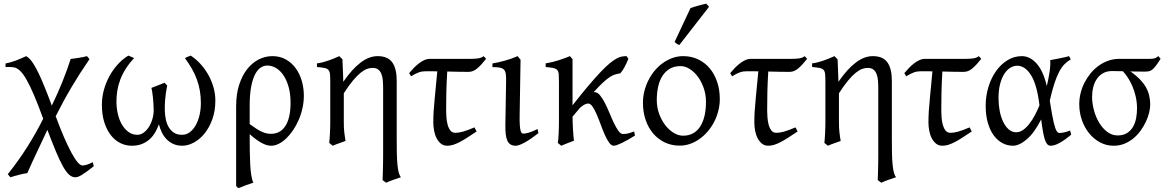

<svg xmlns="http://www.w3.org/2000/svg" viewBox="-20 -772 6289 1037"><path d="M486.3 126Q463.4 144 447.5 155.5Q431.6 167 420.4 173.6Q409.2 180.2 401.1 182.9Q393.1 185.5 386.2 185.5Q368.7 185.5 352.8 171.1Q336.9 156.7 319.6 125.7Q302.2 94.7 282 46.1Q261.7 -2.4 235.8 -70.8Q224.6 -46.4 210.7 -16.8Q196.8 12.7 182.1 43.7Q167.5 74.7 153.3 105.5Q139.2 136.2 127.4 163.1Q117.7 164.1 105.7 166.7Q93.8 169.4 81.3 172.6Q68.8 175.8 56.9 179.2Q44.9 182.6 36.1 185.5L22 168.9Q80.1 96.2 127.7 20.8Q175.3 -54.7 213.4 -130.9Q185.5 -207 163.6 -258.3Q141.6 -309.6 123.5 -341.3Q105.5 -373 90.1 -387.9Q74.7 -402.8 60.1 -407.2Q54.2 -408.7 45.7 -409.4Q37.1 -410.2 28.8 -410.2Q21 -410.2 15.4 -409.9Q9.8 -409.7 9.8 -409.7V-429.2Q27.3 -432.6 41 -436.8Q54.7 -440.9 67.4 -445.6Q80.1 -450.2 92.8 -456.1Q105.5 -461.9 121.6 -468.8Q127.4 -464.8 134 -459.7Q140.6 -454.6 148.7 -444.3Q156.7 -434.1 167.2 -416.5Q177.7 -398.9 191.2 -370.6Q204.6 -342.3 221.4 -301Q238.3 -259.8 259.8 -201.7Q291 -265.6 317.1 -330.6Q343.3 -395.5 361.8 -453.6Q371.1 -454.6 382.6 -456.3Q394 -458 406 -459.7Q418 -461.4 429.4 -463.9Q440.9 -466.3 449.7 -468.8L463.4 -452.6Q411.6 -377.4 366.7 -301.8Q321.8 -226.1 280.8 -144Q304.7 -79.6 326.2 -30Q347.7 19.5 366 53.2Q384.3 86.9 399.2 104.2Q414.1 121.6 425.3 121.6Q429.2 121.6 433.8 121.1Q438.5 120.6 445.1 118.7Q451.7 116.7 460.4 113.3Q469.2 109.9 481.4 104L486.3 126Z M1143.1 -229Q1143.1 -172.4 1126.5 -127Q1109.9 -81.5 1084 -50Q1058.1 -18.6 1026.4 -1.7Q994.6 15.1 964.4 15.1Q937 15.1 915.8 5.4Q894.5 -4.4 879.2 -20.5Q863.8 -36.6 853.8 -57.4Q843.8 -78.1 838.4 -100.6Q830.6 -79.1 818.8 -58.3Q807.1 -37.6 789.6 -21.2Q772 -4.9 748 5.1Q724.1 15.1 691.9 15.1Q658.2 15.1 628.9 0.2Q599.6 -14.6 577.6 -43.2Q555.7 -71.8 543 -112.8Q530.3 -153.8 530.3 -206.5Q530.3 -246.1 540.8 -285.2Q551.3 -324.2 570.3 -359.4Q589.4 -394.5 615.5 -423.6Q641.6 -452.6 673.3 -471.7Q675.3 -470.7 679.7 -469Q684.1 -467.3 688.7 -465.3Q693.4 -463.4 697.8 -461.4Q702.1 -459.5 704.1 -458Q676.8 -428.7 658.4 -399.4Q640.1 -370.1 629.2 -340.8Q618.2 -311.5 613.5 -282.2Q608.9 -252.9 608.9 -223.6Q608.9 -189 616.5 -156.5Q624 -124 638.7 -99.1Q653.3 -74.2 674.3 -59.1Q695.3 -43.9 722.2 -43.9Q739.7 -43.9 755.6 -55.4Q771.5 -66.9 783.4 -85.2Q795.4 -103.5 802.5 -127Q809.6 -150.4 810.1 -174.3Q810.1 -192.4 808.8 -210.9Q807.6 -229.5 805.9 -246.3Q804.2 -263.2 802 -276.6Q799.8 -290 797.9 -297.4Q818.8 -305.2 836.2 -312Q853.5 -318.8 869.1 -325.2Q873 -320.3 878.2 -314.9Q883.3 -309.6 883.3 -309.6Q883.3 -309.6 881.1 -299.6Q878.9 -289.6 876.2 -271.7Q873.5 -253.9 871.6 -229.7Q869.6 -205.6 870.1 -177.2Q870.6 -152.8 875.2 -128.9Q879.9 -105 890.6 -86.2Q901.4 -67.4 918.9 -55.7Q936.5 -43.9 963.4 -43.9Q986.8 -43.9 1005.6 -58.3Q1024.4 -72.8 1037.6 -96.4Q1050.8 -120.1 1057.9 -151.1Q1064.9 -182.1 1064.9 -215.3Q1064.9 -250.5 1059.6 -281.5Q1054.2 -312.5 1043.7 -341.8Q1033.2 -371.1 1017.1 -399.4Q1001 -427.7 979 -458Q981 -459.5 985.4 -461.7Q989.7 -463.9 994.4 -465.6Q999 -467.3 1003.2 -469Q1007.3 -470.7 1009.8 -471.7Q1036.6 -454.6 1060.8 -428.7Q1085 -402.8 1103.3 -371.1Q1121.6 -339.4 1132.3 -303Q1143.1 -266.6 1143.1 -229Z M1328.6 -101.6Q1350.1 -85.9 1366 -75.9Q1381.8 -65.9 1395 -60.1Q1408.2 -54.2 1419.7 -51.8Q1431.2 -49.3 1443.8 -49.3Q1494.6 -49.3 1522 -92.5Q1549.3 -135.7 1549.3 -217.3Q1549.3 -264.2 1539.1 -301.3Q1528.8 -338.4 1511.5 -364.5Q1494.1 -390.6 1471.4 -404.3Q1448.7 -418 1423.3 -418Q1405.3 -418 1388.2 -407Q1371.1 -396 1357.9 -370.8Q1344.7 -345.7 1336.7 -304.4Q1328.6 -263.2 1328.6 -203.1ZM1621.1 -255.4Q1621.1 -220.7 1613.5 -187Q1606 -153.3 1592.8 -123.3Q1579.6 -93.3 1562.3 -67.9Q1544.9 -42.5 1525.4 -23.9Q1505.9 -5.4 1485.1 4.9Q1464.4 15.1 1444.8 15.1Q1436 15.1 1425 12.7Q1414.1 10.3 1399.9 3.4Q1385.7 -3.4 1368.2 -15.6Q1350.6 -27.8 1328.6 -47.4V-34.7Q1328.6 2.4 1329.1 41Q1329.6 79.6 1331.3 113.8Q1333 147.9 1337.2 174.6Q1341.3 201.2 1348.6 214.4Q1326.2 221.7 1307.9 228.5Q1289.6 235.4 1269 244.1Q1263.7 241.7 1261.5 239.3Q1259.3 236.8 1255.4 232.4V-197.8Q1255.4 -263.7 1271.7 -314.2Q1288.1 -364.7 1315.4 -399.2Q1342.8 -433.6 1377.9 -451.2Q1413.1 -468.8 1450.7 -468.8Q1492.7 -468.8 1524.4 -450.7Q1556.2 -432.6 1577.6 -402.8Q1599.1 -373 1610.1 -334.5Q1621.1 -295.9 1621.1 -255.4Z M2019.5 -468.8Q2074.7 -468.8 2098.6 -435.1Q2122.6 -401.4 2122.6 -336.9V-23.9Q2122.6 21 2123.3 55.7Q2124 90.3 2126.5 116Q2128.9 141.6 2133.3 158.7Q2137.7 175.8 2145.5 185.1Q2124.5 191.9 2103.5 199.5Q2082.5 207 2065.4 214.8L2046.4 200.7Q2046.9 190.9 2047.4 173.1Q2047.9 155.3 2048.3 134.8Q2048.8 114.3 2049.1 94Q2049.3 73.7 2049.3 59.6V-293Q2049.3 -316.9 2047.6 -337.4Q2045.9 -357.9 2039.8 -373Q2033.7 -388.2 2022.5 -396.7Q2011.2 -405.3 1992.2 -405.3Q1978 -405.3 1962.2 -399.7Q1946.3 -394 1927.5 -378.9Q1908.7 -363.8 1886.2 -336.9Q1863.8 -310.1 1836.9 -268.1V-115.2Q1836.9 -98.1 1837.4 -84.5Q1837.9 -70.8 1839.4 -58.6Q1840.8 -46.4 1842.5 -34.7Q1844.2 -22.9 1846.2 -10.7Q1829.6 -4.4 1812.3 1.5Q1794.9 7.3 1777.3 15.1L1758.3 0Q1759.3 -9.8 1760.3 -23.7Q1761.2 -37.6 1762 -52.5Q1762.7 -67.4 1763.2 -81.8Q1763.7 -96.2 1763.7 -107.4V-332.5Q1763.7 -357.9 1762.2 -372.3Q1760.7 -386.7 1753.9 -394.3Q1747.1 -401.9 1732.7 -404.8Q1718.3 -407.7 1691.9 -410.2V-429.7Q1709.5 -432.1 1724.4 -436Q1739.3 -439.9 1753.4 -444.8Q1767.6 -449.7 1782 -455.6Q1796.4 -461.4 1812.5 -468.8L1829.6 -451.7Q1829.6 -450.7 1830.1 -439Q1830.6 -427.2 1831.3 -408.9Q1832 -390.6 1832.8 -373Q1833.5 -355.5 1833.7 -342.8Q1834 -330.1 1834 -330.1Q1881.8 -399.4 1927.7 -434.1Q1973.6 -468.8 2019.5 -468.8Z M2554.2 -62Q2526.4 -43.5 2504.2 -29.1Q2481.9 -14.6 2463.1 -4.9Q2444.3 4.9 2428 10Q2411.6 15.1 2396 15.1Q2375.5 15.1 2361.3 3.7Q2347.2 -7.8 2337.9 -25.9Q2328.6 -43.9 2324.5 -66.7Q2320.3 -89.4 2320.3 -111.3Q2320.3 -167.5 2327.6 -237.5Q2335 -307.6 2341.8 -386.7Q2329.6 -386.7 2318.8 -387Q2308.1 -387.2 2299.3 -387.2H2279.3Q2259.3 -387.2 2241.9 -381.1Q2224.6 -375 2200.2 -359.9L2189.9 -377Q2201.7 -391.1 2214.8 -404.8Q2228 -418.5 2242.2 -429.4Q2256.3 -440.4 2271.5 -447.3Q2286.6 -454.1 2302.2 -454.1H2521Q2545.4 -454.1 2563.2 -456.8Q2581.1 -459.5 2592.3 -468.8L2605.5 -454.1Q2580.6 -422.4 2558.3 -403.1Q2536.1 -383.8 2510.7 -383.8Q2489.7 -383.8 2458.7 -384.3Q2427.7 -384.8 2395.5 -385.7Q2391.6 -321.3 2390.6 -269Q2389.6 -216.8 2389.6 -175.3Q2389.6 -159.7 2391.1 -138.7Q2392.6 -117.7 2397.5 -99.1Q2402.3 -80.6 2412.1 -67.6Q2421.9 -54.7 2439 -54.7Q2448.2 -54.7 2458.3 -56.2Q2468.3 -57.6 2480.5 -61Q2492.7 -64.5 2507.8 -70.1Q2522.9 -75.7 2542.5 -84L2554.2 -62Z M2888.2 -53.2Q2843.3 -18.1 2812.5 -1.5Q2781.7 15.1 2765.6 15.1Q2748.5 15.1 2737.5 8.3Q2726.6 1.5 2720.2 -12.5Q2713.9 -26.4 2711.4 -48.1Q2709 -69.8 2709.5 -99.1L2713.4 -326.7Q2713.9 -352.1 2712.4 -368.2Q2710.9 -384.3 2703.9 -393.6Q2696.8 -402.8 2681.6 -406.2Q2666.5 -409.7 2639.6 -409.7V-429.2Q2671.4 -434.6 2707.5 -444.6Q2743.7 -454.6 2775.9 -468.8L2791.5 -449.2L2786.6 -147.9Q2786.1 -114.3 2787.6 -94.7Q2789.1 -75.2 2792 -65.2Q2794.9 -55.2 2799.1 -52.7Q2803.2 -50.3 2808.6 -50.3Q2815.9 -50.3 2834.2 -54.9Q2852.5 -59.6 2883.3 -75.2L2888.2 -53.2Z M3409.7 -40Q3389.6 -27.3 3371.8 -17.3Q3354 -7.3 3338.9 0Q3323.7 7.3 3312.5 11.2Q3301.3 15.1 3294.9 15.1Q3281.7 15.1 3269.8 -1.7Q3257.8 -18.6 3246.6 -43.9Q3235.4 -69.3 3224.6 -98.9Q3213.9 -128.4 3202.9 -153.8Q3191.9 -179.2 3180.4 -196Q3168.9 -212.9 3156.2 -212.9Q3147.5 -212.9 3136.2 -206.8Q3125 -200.7 3113.3 -190.4Q3094.2 -167.5 3072.3 -142.1Q3072.3 -127.9 3073 -109.6Q3073.7 -91.3 3074.7 -72.8Q3075.7 -54.2 3077.1 -38.1Q3078.6 -22 3080.1 -12.2Q3073.7 -9.8 3064.9 -6.3Q3056.2 -2.9 3046.6 0.7Q3037.1 4.4 3027.8 8.3Q3018.6 12.2 3011.2 15.1L2992.7 0Q2994.1 -7.8 2995.4 -20.8Q2996.6 -33.7 2997.3 -49.8Q2998 -65.9 2998.5 -84.7Q2999 -103.5 2999 -123V-328.6Q2999 -355.5 2997.8 -370.6Q2996.6 -385.7 2990 -393.6Q2983.4 -401.4 2968.8 -404.5Q2954.1 -407.7 2927.2 -410.2V-429.7Q2945.3 -432.6 2963.6 -437Q2981.9 -441.4 2999 -447Q3016.1 -452.6 3031.2 -458.3Q3046.4 -463.9 3058.6 -468.8L3072.3 -452.1V-203.1Q3121.1 -265.6 3158.4 -309.6Q3195.8 -353.5 3223.9 -383.1Q3252 -412.6 3272.7 -429.7Q3293.5 -446.8 3309.6 -455.6Q3325.7 -464.4 3338.6 -466.6Q3351.6 -468.8 3364.3 -468.8Q3364.7 -468.3 3366.9 -464.8Q3369.1 -461.4 3371.8 -457.8Q3374.5 -454.1 3374 -454.6Q3364.3 -430.2 3352.8 -408.9Q3341.3 -387.7 3330.1 -376Q3314 -373.5 3300.3 -369.1Q3286.6 -364.7 3270.8 -354Q3254.9 -343.3 3234.9 -324.5Q3214.8 -305.7 3186.5 -274.4H3190.9Q3206.5 -274.4 3220.5 -257.6Q3234.4 -240.7 3247.1 -215.8Q3259.8 -190.9 3272 -161.4Q3284.2 -131.8 3296.1 -106.9Q3308.1 -82 3320.1 -65.2Q3332 -48.3 3344.7 -48.3Q3353 -48.3 3359.9 -49.1Q3366.7 -49.8 3373.5 -51.5Q3380.4 -53.2 3387.7 -55.9Q3395 -58.6 3404.8 -62Q3405.8 -56.6 3407.2 -50.8Q3408.7 -44.9 3409.7 -40Z M3793 -222.2Q3793 -260.7 3781 -295.7Q3769 -330.6 3749.5 -357.2Q3730 -383.8 3705.3 -399.4Q3680.7 -415 3655.8 -415Q3622.1 -415 3597.9 -400.9Q3573.7 -386.7 3557.9 -362.1Q3542 -337.4 3534.7 -303.7Q3527.3 -270 3527.3 -231Q3527.3 -192.4 3540 -157.5Q3552.7 -122.6 3573 -96.2Q3593.3 -69.8 3618.7 -54.4Q3644 -39.1 3669.4 -39.1Q3700.2 -39.1 3723.4 -52Q3746.6 -64.9 3762 -88.9Q3777.3 -112.8 3785.2 -146.5Q3793 -180.2 3793 -222.2ZM3867.7 -236.8Q3867.7 -204.6 3859.6 -173.1Q3851.6 -141.6 3837.2 -113.8Q3822.8 -85.9 3802.5 -62.3Q3782.2 -38.6 3758.3 -21.5Q3734.4 -4.4 3707 5.1Q3679.7 14.6 3650.9 14.6Q3606.9 14.6 3570.3 -2.9Q3533.7 -20.5 3507.6 -51.3Q3481.4 -82 3467 -124.5Q3452.6 -167 3452.6 -216.8Q3452.6 -249 3460.4 -280.3Q3468.3 -311.5 3482.7 -339.6Q3497.1 -367.7 3516.8 -391.4Q3536.6 -415 3560.8 -432.1Q3585 -449.2 3612.5 -459Q3640.1 -468.8 3669.9 -468.8Q3714.4 -468.8 3751 -451.2Q3787.6 -433.6 3813.5 -402.6Q3839.4 -371.6 3853.5 -329.1Q3867.7 -286.6 3867.7 -236.8ZM3649.4 -529.3Q3645.5 -530.3 3642.6 -531.5Q3639.6 -532.7 3636.7 -534.7Q3633.8 -536.6 3630.9 -539.1Q3627.9 -541.5 3623.5 -545.4L3709.5 -728.5Q3717.3 -731.4 3728 -734.6Q3738.8 -737.8 3750.5 -741.2Q3762.2 -744.6 3773.7 -747.3Q3785.2 -750 3794.4 -752.4L3809.6 -735.4Z M4288.1 -62Q4260.3 -43.5 4238 -29.1Q4215.8 -14.6 4197 -4.9Q4178.2 4.9 4161.9 10Q4145.5 15.1 4129.9 15.1Q4109.4 15.1 4095.2 3.7Q4081.1 -7.8 4071.8 -25.9Q4062.5 -43.9 4058.3 -66.7Q4054.2 -89.4 4054.2 -111.3Q4054.2 -167.5 4061.5 -237.5Q4068.8 -307.6 4075.7 -386.7Q4063.5 -386.7 4052.7 -387Q4042 -387.2 4033.2 -387.2H4013.2Q3993.2 -387.2 3975.8 -381.1Q3958.5 -375 3934.1 -359.9L3923.8 -377Q3935.5 -391.1 3948.7 -404.8Q3961.9 -418.5 3976.1 -429.4Q3990.2 -440.4 4005.4 -447.3Q4020.5 -454.1 4036.1 -454.1H4254.9Q4279.3 -454.1 4297.1 -456.8Q4314.9 -459.5 4326.2 -468.8L4339.4 -454.1Q4314.5 -422.4 4292.2 -403.1Q4270 -383.8 4244.6 -383.8Q4223.6 -383.8 4192.6 -384.3Q4161.6 -384.8 4129.4 -385.7Q4125.5 -321.3 4124.5 -269Q4123.5 -216.8 4123.5 -175.3Q4123.5 -159.7 4125 -138.7Q4126.5 -117.7 4131.3 -99.1Q4136.2 -80.6 4146 -67.6Q4155.8 -54.7 4172.9 -54.7Q4182.1 -54.7 4192.1 -56.2Q4202.1 -57.6 4214.4 -61Q4226.6 -64.5 4241.7 -70.1Q4256.8 -75.7 4276.4 -84L4288.1 -62Z M4693.8 -468.8Q4749 -468.8 4772.9 -435.1Q4796.9 -401.4 4796.9 -336.9V-23.9Q4796.9 21 4797.6 55.7Q4798.3 90.3 4800.8 116Q4803.2 141.6 4807.6 158.7Q4812 175.8 4819.8 185.1Q4798.8 191.9 4777.8 199.5Q4756.8 207 4739.7 214.8L4720.7 200.7Q4721.2 190.9 4721.7 173.1Q4722.2 155.3 4722.7 134.8Q4723.1 114.3 4723.4 94Q4723.6 73.7 4723.6 59.6V-293Q4723.6 -316.9 4721.9 -337.4Q4720.2 -357.9 4714.1 -373Q4708 -388.2 4696.8 -396.7Q4685.5 -405.3 4666.5 -405.3Q4652.3 -405.3 4636.5 -399.7Q4620.6 -394 4601.8 -378.9Q4583 -363.8 4560.5 -336.9Q4538.1 -310.1 4511.2 -268.1V-115.2Q4511.2 -98.1 4511.7 -84.5Q4512.2 -70.8 4513.7 -58.6Q4515.1 -46.4 4516.8 -34.7Q4518.6 -22.9 4520.5 -10.7Q4503.9 -4.4 4486.6 1.5Q4469.2 7.3 4451.7 15.1L4432.6 0Q4433.6 -9.8 4434.6 -23.7Q4435.5 -37.6 4436.3 -52.5Q4437 -67.4 4437.5 -81.8Q4438 -96.2 4438 -107.4V-332.5Q4438 -357.9 4436.5 -372.3Q4435.1 -386.7 4428.2 -394.3Q4421.4 -401.9 4407 -404.8Q4392.6 -407.7 4366.2 -410.2V-429.7Q4383.8 -432.1 4398.7 -436Q4413.6 -439.9 4427.7 -444.8Q4441.9 -449.7 4456.3 -455.6Q4470.7 -461.4 4486.8 -468.8L4503.9 -451.7Q4503.9 -450.7 4504.4 -439Q4504.9 -427.2 4505.6 -408.9Q4506.3 -390.6 4507.1 -373Q4507.8 -355.5 4508.1 -342.8Q4508.3 -330.1 4508.3 -330.1Q4556.2 -399.4 4602.1 -434.1Q4647.9 -468.8 4693.8 -468.8Z M5228.5 -62Q5200.7 -43.5 5178.5 -29.1Q5156.2 -14.6 5137.5 -4.9Q5118.7 4.9 5102.3 10Q5085.9 15.1 5070.3 15.1Q5049.8 15.1 5035.6 3.7Q5021.5 -7.8 5012.2 -25.9Q5002.9 -43.9 4998.8 -66.7Q4994.6 -89.4 4994.6 -111.3Q4994.6 -167.5 5002 -237.5Q5009.3 -307.6 5016.1 -386.7Q5003.9 -386.7 4993.2 -387Q4982.4 -387.2 4973.6 -387.2H4953.6Q4933.6 -387.2 4916.3 -381.1Q4898.9 -375 4874.5 -359.9L4864.3 -377Q4876 -391.1 4889.2 -404.8Q4902.3 -418.5 4916.5 -429.4Q4930.7 -440.4 4945.8 -447.3Q4960.9 -454.1 4976.6 -454.1H5195.3Q5219.7 -454.1 5237.5 -456.8Q5255.4 -459.5 5266.6 -468.8L5279.8 -454.1Q5254.9 -422.4 5232.7 -403.1Q5210.4 -383.8 5185.1 -383.8Q5164.1 -383.8 5133.1 -384.3Q5102.1 -384.8 5069.8 -385.7Q5065.9 -321.3 5064.9 -269Q5064 -216.8 5064 -175.3Q5064 -159.7 5065.4 -138.7Q5066.9 -117.7 5071.8 -99.1Q5076.7 -80.6 5086.4 -67.6Q5096.2 -54.7 5113.3 -54.7Q5122.6 -54.7 5132.6 -56.2Q5142.6 -57.6 5154.8 -61Q5167 -64.5 5182.1 -70.1Q5197.3 -75.7 5216.8 -84L5228.5 -62Z M5468.8 -57.6Q5487.8 -57.6 5505.9 -70.3Q5523.9 -83 5540 -103.8Q5556.2 -124.5 5569.8 -150.6Q5583.5 -176.8 5594.2 -203.1Q5581.1 -313.5 5549.1 -365.2Q5517.1 -417 5473.6 -417Q5455.1 -417 5437 -406.2Q5418.9 -395.5 5404.8 -373.8Q5390.6 -352.1 5381.8 -318.8Q5373 -285.6 5373 -240.7Q5373 -206.1 5379.4 -173.1Q5385.7 -140.1 5397.9 -114.5Q5410.2 -88.9 5428 -73.2Q5445.8 -57.6 5468.8 -57.6ZM5763.2 -451.2Q5744.6 -440.4 5729.5 -425.3Q5714.4 -410.2 5700.9 -384.8Q5687.5 -359.4 5675 -321.8Q5662.6 -284.2 5649.9 -228.5Q5656.2 -187.5 5661.4 -158.7Q5666.5 -129.9 5671.1 -110.6Q5675.8 -91.3 5679.9 -79.8Q5684.1 -68.4 5688 -62.7Q5691.9 -57.1 5695.8 -55.4Q5699.7 -53.7 5703.6 -53.7Q5711.4 -53.7 5726.8 -56.9Q5742.2 -60.1 5759.8 -66.9Q5760.7 -62.5 5762.2 -57.6Q5763.7 -52.7 5765.6 -44.9Q5731.9 -16.1 5703.6 -0.5Q5675.3 15.1 5654.8 15.1Q5644.5 15.1 5637.2 7.8Q5629.9 0.5 5624 -16.1Q5618.2 -32.7 5613.3 -60.1Q5608.4 -87.4 5603.5 -127Q5566.4 -54.2 5525.6 -19.5Q5484.9 15.1 5450.7 15.1Q5421.4 15.1 5394.8 1.2Q5368.2 -12.7 5347.9 -39.8Q5327.6 -66.9 5315.7 -107.4Q5303.7 -147.9 5303.7 -201.2Q5303.7 -253.9 5318.6 -302.5Q5333.5 -351.1 5359.6 -387.9Q5385.7 -424.8 5421.4 -446.8Q5457 -468.8 5499 -468.8Q5543.5 -468.8 5579.3 -428.2Q5615.2 -387.7 5633.8 -307.1L5634.8 -311.5Q5643.1 -347.2 5648.7 -383.1Q5654.3 -418.9 5652.3 -447.3Q5663.1 -449.2 5675.8 -451.7Q5688.5 -454.1 5702.1 -456.8Q5715.8 -459.5 5729 -462.4Q5742.2 -465.3 5753.9 -468.8Q5757.8 -463.4 5759.3 -459Q5760.7 -454.6 5763.2 -451.2Z M6121.1 -185.5Q6121.1 -219.7 6114 -250.5Q6106.9 -281.2 6095.9 -306.9Q6085 -332.5 6071.3 -353Q6057.6 -373.5 6044.9 -387.2Q6025.4 -387.7 6009.8 -387.9Q5994.1 -388.2 5985.8 -388.2Q5958 -388.2 5937.7 -376.7Q5917.5 -365.2 5904.3 -345.9Q5891.1 -326.7 5884.8 -301.8Q5878.4 -276.9 5878.4 -250Q5878.4 -213.9 5888.4 -176.8Q5898.4 -139.6 5916.5 -109.4Q5934.6 -79.1 5960.2 -59.8Q5985.8 -40.5 6016.6 -40.5Q6047.9 -40.5 6068.1 -54Q6088.4 -67.4 6100.1 -88.1Q6111.8 -108.9 6116.5 -134.8Q6121.1 -160.6 6121.1 -185.5ZM6248.5 -454.6Q6233.9 -431.2 6223.4 -417.5Q6212.9 -403.8 6203.9 -396.5Q6194.8 -389.2 6185.5 -387.2Q6176.3 -385.3 6163.6 -385.3Q6147.9 -385.3 6126.7 -385.5Q6105.5 -385.7 6082.5 -386.2Q6086.9 -384.8 6089.8 -383.3Q6144 -344.2 6168.2 -302.5Q6192.4 -260.7 6192.4 -207Q6192.4 -187.5 6186.5 -163.6Q6180.7 -139.6 6169.2 -115Q6157.7 -90.3 6140.9 -66.9Q6124 -43.5 6102.1 -25.1Q6080.1 -6.8 6053.2 4.2Q6026.4 15.1 5994.6 15.1Q5954.6 15.1 5920.7 -3.4Q5886.7 -22 5861.8 -53Q5836.9 -84 5823 -124.5Q5809.1 -165 5809.1 -209.5Q5809.1 -239.3 5816.4 -269Q5823.7 -298.8 5837.6 -325.9Q5851.6 -353 5870.8 -376.5Q5890.1 -399.9 5914.3 -417.2Q5938.5 -434.6 5966.3 -444.3Q5994.1 -454.1 6024.9 -454.1H6174.3Q6189 -454.1 6197.8 -454.3Q6206.5 -454.6 6212.6 -456.1Q6218.8 -457.5 6223.9 -460.4Q6229 -463.4 6236.3 -468.8L6248.5 -454.6Z"/></svg>

Font: Gentium
Style: Regular
Weight: 400
Designer: J. Victor Gaultney
Version: Version 1.03; 2011; OFL 1.1 release